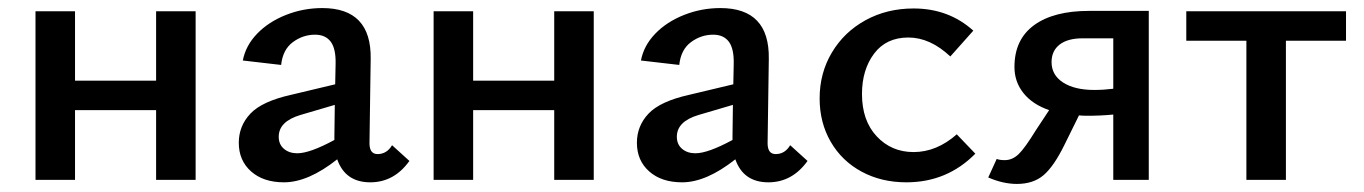

<svg xmlns="http://www.w3.org/2000/svg" viewBox="-20 -446 3381 476"><path d="M465 -418V0H367V-173H166V0H68V-418H166V-246H367V-418Z M995 -47Q957 6 898 6Q836 6 816 -51Q744 6 684 6Q633 6 602.5 -21Q572 -48 572 -92Q572 -134 601 -164.5Q630 -195 702 -211L811 -237L812 -287Q813 -325 800 -342.5Q787 -360 761 -360Q731 -360 706 -341.5Q681 -323 677 -285L582 -296Q589 -333 617.5 -362.5Q646 -392 689 -409Q732 -426 779 -426Q901 -426 899 -300L896 -91Q896 -64 916 -64Q939 -64 952 -86ZM809 -99V-108L810 -186L725 -161Q671 -145 671 -107Q671 -88 684 -77Q697 -66 717 -66Q748 -66 809 -99Z M1452 -418V0H1354V-173H1153V0H1055V-418H1153V-246H1354V-418Z M1982 -47Q1944 6 1885 6Q1823 6 1803 -51Q1731 6 1671 6Q1620 6 1589.5 -21Q1559 -48 1559 -92Q1559 -134 1588 -164.5Q1617 -195 1689 -211L1798 -237L1799 -287Q1800 -325 1787 -342.5Q1774 -360 1748 -360Q1718 -360 1693 -341.5Q1668 -323 1664 -285L1569 -296Q1576 -333 1604.5 -362.5Q1633 -392 1676 -409Q1719 -426 1766 -426Q1888 -426 1886 -300L1883 -91Q1883 -64 1903 -64Q1926 -64 1939 -86ZM1796 -99V-108L1797 -186L1712 -161Q1658 -145 1658 -107Q1658 -88 1671 -77Q1684 -66 1704 -66Q1735 -66 1796 -99Z M2012 -202Q2012 -265 2042.5 -316Q2073 -367 2126 -396Q2179 -425 2245 -425Q2332 -425 2393 -370L2336 -306Q2286 -353 2232 -353Q2177 -353 2147 -313Q2117 -273 2117 -213Q2117 -147 2153.5 -108Q2190 -69 2245 -69Q2302 -69 2352 -113L2398 -65Q2328 6 2227 6Q2165 6 2116 -20.5Q2067 -47 2039.5 -94.5Q2012 -142 2012 -202Z M2828 -419V0H2740V-162Q2709 -159 2676 -159Q2662 -159 2655 -160L2619 -87Q2593 -34 2567.5 -12Q2542 10 2501 10Q2467 10 2430 -6L2451 -52Q2458 -49 2471 -49Q2490 -49 2505.5 -64Q2521 -79 2548 -123L2581 -173Q2540 -187 2517.5 -215Q2495 -243 2495 -280Q2495 -348 2543.5 -383.5Q2592 -419 2680 -419ZM2740 -226V-351H2664Q2627 -351 2607 -335.5Q2587 -320 2587 -292Q2587 -260 2615.5 -241.5Q2644 -223 2693 -223Q2716 -223 2740 -226Z M3317 -345H3168V0H3070V-345H2921V-418H3317Z"/></svg>

Font: Ysabeau Semibold
Style: Regular
Weight: 600
Designer: Christian Thalmann (Catharsis Fonts)
Version: Version 0.003